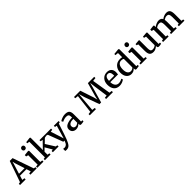

<svg xmlns="http://www.w3.org/2000/svg" viewBox="460 -2402 4381 4381"><g transform="rotate(-45 2650.0 -211.5)"><path d="M-11 0 -12 -39 34 -48 211 -555H302L479 -48L525 -39V0H322V-39L381 -48L348 -152H139L107 -47L169 -39V0ZM226 -434 153 -199H334L258 -435L242 -497Z M544 0V-39L601 -46V-349L548 -363V-406L668 -420H669L687 -407V-46L744 -39V0ZM634 -488Q613 -488 599.5 -503Q586 -518 586 -539Q586 -563 601 -580Q616 -597 641 -597Q665 -597 678.5 -582.5Q692 -568 692 -547Q692 -521 677.5 -504.5Q663 -488 634 -488Z M790 0V-39L836 -46V-549L779 -557V-592L903 -607H904L922 -595V-237L920 -196L1082 -364L1026 -374V-411H1211V-374L1152 -363L1050 -264L1187 -46L1232 -39V0H1047V-39L1090 -46L992 -213L920 -141L921 -102V-46L973 -39V0Z M1311 184Q1279 184 1267 178V109Q1279 116 1311 116Q1347 116 1373.5 91.5Q1400 67 1423 0H1385L1247 -364L1212 -373V-411H1399V-373L1344 -364L1414 -149L1445 -48L1474 -150L1538 -365L1489 -373V-411H1643V-373L1605 -365Q1502 -45 1478 11Q1442 103 1406.5 143.5Q1371 184 1311 184Z M1671 -112Q1671 -182 1739 -215Q1807 -248 1916 -250V-270Q1916 -318 1898.5 -338.5Q1881 -359 1834 -359Q1775 -359 1705 -324L1685 -364Q1703 -380 1754 -400Q1805 -420 1854 -420Q1934 -420 1965.5 -387Q1997 -354 1997 -273V-40H2040V-4Q1989 8 1959 8Q1937 8 1928.5 1Q1920 -6 1920 -28V-48Q1864 8 1796 8Q1742 8 1706.5 -23Q1671 -54 1671 -112ZM1834 -47Q1872 -47 1916 -82V-208Q1840 -208 1802 -184Q1764 -160 1764 -122Q1764 -84 1783 -65.5Q1802 -47 1834 -47Z M2239 0V-39L2303 -48L2357 -501L2279 -510V-550H2482L2593 -218L2615 -132L2633 -218L2727 -550H2931V-510L2848 -501L2921 -48L2985 -39V0H2765V-39L2830 -48L2784 -376L2767 -517L2741 -415L2629 -24H2575L2446 -380L2406 -518L2393 -376L2365 -48L2437 -39V0Z M3201 8Q3109 8 3061.5 -50Q3014 -108 3014 -206Q3014 -304 3068.5 -363Q3123 -422 3209 -422Q3279 -422 3318 -384Q3357 -346 3359 -275Q3359 -226 3354 -204H3104Q3106 -131 3138 -89.5Q3170 -48 3226 -48Q3255 -48 3286.5 -58.5Q3318 -69 3336 -83L3352 -47Q3331 -26 3288 -9Q3245 8 3201 8ZM3195 -378Q3109 -378 3104 -245H3271Q3271 -250 3271.5 -261Q3272 -272 3272 -277Q3270 -378 3195 -378Z M3579 8Q3510 8 3464 -44Q3418 -96 3418 -196Q3418 -292 3476 -357Q3534 -422 3633 -422Q3665 -422 3698 -415V-549L3623 -558V-593L3762 -607H3764L3782 -593V-41H3825V-4Q3762 8 3744 8Q3723 8 3714 1Q3705 -6 3705 -29V-50Q3656 8 3579 8ZM3613 -48Q3666 -48 3698 -87V-358Q3683 -379 3628 -379Q3576 -379 3543.5 -337.5Q3511 -296 3510 -208Q3509 -127 3538 -87.5Q3567 -48 3613 -48Z M3879 0V-39L3936 -46V-349L3883 -363V-406L4003 -420H4004L4022 -407V-46L4079 -39V0ZM3969 -488Q3948 -488 3934.5 -503Q3921 -518 3921 -539Q3921 -563 3936 -580Q3951 -597 3976 -597Q4000 -597 4013.5 -582.5Q4027 -568 4027 -547Q4027 -521 4012.5 -504.5Q3998 -488 3969 -488Z M4469 7Q4425 7 4425 -30V-52Q4403 -29 4366.5 -10.5Q4330 8 4293 8Q4224 8 4194.5 -29Q4165 -66 4165 -151V-362L4125 -374V-410L4235 -420L4251 -411V-154Q4251 -94 4265.5 -70.5Q4280 -47 4322 -47Q4372 -47 4416 -84V-362L4364 -375V-410L4483 -420L4501 -411V-41H4544V-4Q4497 7 4469 7Z M4605 0V-39L4649 -46V-349L4597 -363V-407L4708 -420H4710L4726 -407V-359Q4751 -383 4796 -402Q4841 -421 4876 -421Q4953 -421 4978 -365Q5001 -386 5043 -403.5Q5085 -421 5122 -421Q5190 -421 5216 -382Q5242 -343 5242 -252V-46L5293 -39V0H5113V-39L5156 -46V-250Q5156 -312 5140.5 -338.5Q5125 -365 5080 -365Q5038 -365 4988 -331Q4994 -297 4994 -251V-46L5045 -39V0H4861V-39L4908 -46V-251Q4908 -313 4894 -338.5Q4880 -364 4837 -364Q4784 -364 4736 -324V-46L4783 -39V0Z"/></g></svg>

Font: Aikya Medium
Style: Regular
Weight: 500
Designer: Neelakash Kshetrimayum (Latin subset based on Merriweather by Eben Sorkin)
Foundry: Brand New Type
Version: Version 1.00 b005